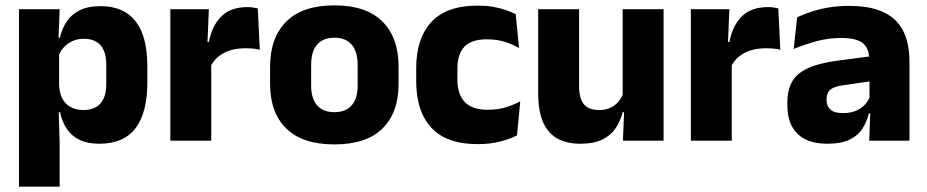

<svg xmlns="http://www.w3.org/2000/svg" viewBox="-20 -526 3465 718"><path d="M351.5 11.5Q307.5 11.5 277.5 -3Q247.5 -17.5 229.8 -44.2Q212 -71 204.5 -106.5H165L201 -209.5Q202 -179 212.8 -158Q223.5 -137 243.8 -125.8Q264 -114.5 292 -114.5Q334 -114.5 355.8 -139.2Q377.5 -164 377.5 -213V-283Q377.5 -332 356.2 -356.5Q335 -381 293 -381Q269.5 -381 250.2 -372Q231 -363 217.8 -348.2Q204.5 -333.5 198.5 -314.5L163.5 -385H204Q211.5 -418 229 -444.8Q246.5 -471.5 277.5 -487.2Q308.5 -503 356.5 -503Q442.5 -503 486.8 -446.8Q531 -390.5 531 -278V-218Q531 -104.5 486.8 -46.5Q442.5 11.5 351.5 11.5ZM51 172V-491.5H203L198 -359L201 -341.5V-152.5L199 -126.5L203 5V172Z M767 -276 725 -369H761Q773 -430 807.8 -464.8Q842.5 -499.5 906 -499.5Q917 -499.5 926.2 -498Q935.5 -496.5 944 -494.5L951.5 -340Q941 -343 927 -344.2Q913 -345.5 898.5 -345.5Q849.5 -345.5 816 -327.2Q782.5 -309 767 -276ZM617 0V-491.5H761L754.5 -334.5L770 -332.5V0Z M1230.5 14Q1111.5 14 1050.8 -45.2Q990 -104.5 990 -212V-276.5Q990 -385.5 1051 -445.8Q1112 -506 1230.5 -506Q1349 -506 1409.8 -445.8Q1470.5 -385.5 1470.5 -276.5V-212Q1470.5 -104.5 1410 -45.2Q1349.5 14 1230.5 14ZM1230.5 -106.5Q1273 -106.5 1295.2 -132.2Q1317.5 -158 1317.5 -205.5V-283Q1317.5 -333 1295.2 -359Q1273 -385 1230.5 -385Q1188 -385 1165.8 -359Q1143.5 -333 1143.5 -283V-205.5Q1143.5 -158 1165.8 -132.2Q1188 -106.5 1230.5 -106.5Z M1766.5 13Q1649.5 13 1593 -48.5Q1536.5 -110 1536.5 -221.5V-272.5Q1536.5 -382 1593 -443.5Q1649.5 -505 1766 -505Q1796 -505 1822 -500.8Q1848 -496.5 1870 -489Q1892 -481.5 1908.5 -473L1921 -346.5Q1896.5 -360.5 1867 -369.8Q1837.5 -379 1800.5 -379Q1742.5 -379 1716.5 -351Q1690.5 -323 1690.5 -270V-227.5Q1690.5 -173.5 1718 -144.5Q1745.5 -115.5 1804 -115.5Q1840.5 -115.5 1869.8 -124.2Q1899 -133 1925.5 -147L1913.5 -20Q1887.5 -6 1849.5 3.5Q1811.5 13 1766.5 13Z M2145.5 -491.5V-202.5Q2145.5 -175.5 2152.5 -155.8Q2159.5 -136 2176 -125.2Q2192.5 -114.5 2221 -114.5Q2245 -114.5 2262.8 -123Q2280.5 -131.5 2292.8 -146Q2305 -160.5 2311 -178L2334.5 -106.5H2308.5Q2300.5 -73.5 2282.2 -46.5Q2264 -19.5 2232.2 -4Q2200.5 11.5 2151 11.5Q2096.5 11.5 2061.2 -9.8Q2026 -31 2009.2 -73Q1992.5 -115 1992.5 -178V-491.5ZM2461.5 -491.5V0H2309.5L2314.5 -123L2308.5 -137V-491.5Z M2713.5 -276 2671.5 -369H2707.5Q2719.5 -430 2754.2 -464.8Q2789 -499.5 2852.5 -499.5Q2863.5 -499.5 2872.8 -498Q2882 -496.5 2890.5 -494.5L2898 -340Q2887.5 -343 2873.5 -344.2Q2859.5 -345.5 2845 -345.5Q2796 -345.5 2762.5 -327.2Q2729 -309 2713.5 -276ZM2563.5 0V-491.5H2707.5L2701 -334.5L2716.5 -332.5V0Z M3230.5 0 3235 -123 3231.5 -130.5V-284L3230.5 -304Q3230.5 -345 3206.5 -364.5Q3182.5 -384 3126 -384Q3076.5 -384 3032 -371.5Q2987.5 -359 2948 -343L2961 -461.5Q2984.5 -472.5 3013.8 -482.2Q3043 -492 3078.5 -498Q3114 -504 3154.5 -504Q3219 -504 3262.5 -489Q3306 -474 3332 -446.5Q3358 -419 3369.5 -380.8Q3381 -342.5 3381 -296.5V0ZM3074 11.5Q3000.5 11.5 2962.5 -25.5Q2924.5 -62.5 2924.5 -131V-144.5Q2924.5 -217 2969.2 -251.8Q3014 -286.5 3111.5 -299L3243.5 -316.5L3252.5 -224.5L3135.5 -207.5Q3100 -203 3085.5 -191Q3071 -179 3071 -155.5V-152Q3071 -129.5 3085.5 -116.2Q3100 -103 3132 -103Q3160 -103 3180.2 -111.5Q3200.5 -120 3213.5 -133.8Q3226.5 -147.5 3233 -164.5L3254.5 -102.5H3229.5Q3221.5 -70.5 3204.8 -44.5Q3188 -18.5 3156.5 -3.5Q3125 11.5 3074 11.5Z"/></svg>

Font: Anek Bangla Medium
Style: Bold
Weight: 700
Version: Version 1.003